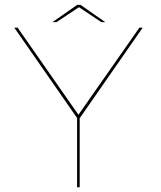

<svg xmlns="http://www.w3.org/2000/svg" viewBox="-20 -792 683 812"><path d="M306 0H317V-292L583.5 -675H569.5L312 -307H311.5L54.5 -675H40.5L306 -293ZM202 -698.5H219L314 -761.5L408.5 -698.5H425L320.5 -771.5H306.5Z"/></svg>

Font: Anybody SemiExpanded Thin
Style: Regular
Weight: 250
Width: 6
Version: Version 1.113;gftools[0.9.25]